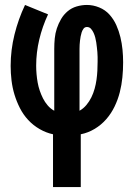

<svg xmlns="http://www.w3.org/2000/svg" viewBox="-20 -540 540 775"><path d="M194 215V2Q166 -4 140 -19Q114 -34 94 -55.5Q74 -77 60.5 -103.5Q47 -130 38.5 -158Q30 -186 26.5 -215.5Q23 -245 23 -274Q23 -338 38.5 -400.5Q54 -463 81 -520L174 -482Q151 -433 138.5 -380.5Q126 -328 126 -275Q126 -258 127.5 -241Q129 -224 132 -207Q135 -190 140.5 -174Q146 -158 153.5 -143Q161 -128 172.5 -114.5Q184 -101 199 -93V-343Q199 -364 201 -385Q203 -406 209.5 -425.5Q216 -445 226.5 -463Q237 -481 253 -494.5Q269 -508 289.5 -514Q310 -520 331 -520Q356 -520 380.5 -510Q405 -500 422 -481Q439 -462 449.5 -438.5Q460 -415 466 -390Q472 -365 474.5 -339.5Q477 -314 477 -288Q477 -258 474 -227.5Q471 -197 463.5 -167.5Q456 -138 442.5 -110Q429 -82 409 -59Q389 -36 362.5 -20Q336 -4 306 2V215ZM301 -93Q317 -102 329 -116.5Q341 -131 349 -147.5Q357 -164 362 -182Q367 -200 369.5 -218Q372 -236 373 -254Q374 -272 374 -291Q374 -300 374 -310Q374 -320 373 -330Q372 -340 371 -349.5Q370 -359 368.5 -369Q367 -379 364.5 -388.5Q362 -398 358 -407Q354 -416 347.5 -423.5Q341 -431 331 -431Q322 -431 317 -424Q312 -417 309.5 -409Q307 -401 305.5 -393Q304 -385 303 -376.5Q302 -368 301.5 -360Q301 -352 301 -343Z"/></svg>

Font: Iosevka Term
Style: Bold
Weight: 700
Monospace: yes
Designer: Belleve Invis
Foundry: Belleve Invis
Version: Version 30.0.1